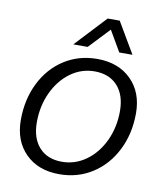

<svg xmlns="http://www.w3.org/2000/svg" viewBox="-80 -756 710 831"><g transform="rotate(10 275.0 -340.0)"><path d="M32 -193Q32 -283 68 -355.5Q104 -428 168 -469Q232 -510 313 -510Q406 -510 462 -454.5Q518 -399 518 -307Q518 -217 481.5 -144.5Q445 -72 381 -31Q317 10 236 10Q143 10 87.5 -45.5Q32 -101 32 -193ZM448 -304Q448 -375 411.5 -415Q375 -455 311 -455Q253 -455 205.5 -420.5Q158 -386 130 -326.5Q102 -267 102 -195Q102 -125 138 -85Q174 -45 238 -45Q296 -45 344 -79.5Q392 -114 420 -173.5Q448 -233 448 -304ZM326 -690H379L459 -554H401L348 -645L262 -554H199Z"/></g></svg>

Font: Sarabun Light
Style: Italic
Weight: 300
Italic angle: -10°
Designer: Suppakit Chalermlarp | Katatrad Co.,Ltd.
Foundry: Cadson Demak Co.,Ltd.
Version: Version 1.000; ttfautohint (v1.6)